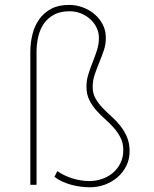

<svg xmlns="http://www.w3.org/2000/svg" viewBox="-20 -770 640 800"><path d="M132.3 0H106.4V-558.1Q106.9 -594.2 115.7 -628.7Q124.5 -663.1 143.6 -689.9Q162.6 -716.8 193.1 -733.2Q223.6 -749.5 267.6 -749.5Q298.3 -749.5 325.9 -739Q353.5 -728.5 374.5 -710.4Q395.5 -692.4 408.2 -667.7Q420.9 -643.1 420.9 -613.8Q421.4 -585.4 412.6 -560.1Q403.8 -534.7 393.6 -509.8Q383.3 -484.9 374.5 -459Q365.7 -433.1 366.2 -404.8Q366.7 -379.4 378.2 -359.4Q389.6 -339.4 406.7 -321.3Q423.8 -303.2 443.8 -285.4Q463.9 -267.6 480.7 -246.6Q497.6 -225.6 508.8 -199.7Q520 -173.8 520 -140.1Q520 -106.4 506.3 -78.9Q492.7 -51.3 469.7 -31.5Q446.8 -11.7 417.2 -0.7Q387.7 10.3 355.5 10.3Q336.9 10.3 316.9 7.8Q296.9 5.4 277.3 0Q257.8 -5.4 239.7 -13.4Q221.7 -21.5 207 -33.2L218.8 -57.1Q246.6 -37.6 282.2 -26.6Q317.9 -15.6 352.1 -15.6Q379.9 -15.6 405.8 -24.7Q431.6 -33.7 451.2 -50.5Q470.7 -67.4 482.2 -91.1Q493.7 -114.7 493.7 -144.5Q493.7 -173.8 482.2 -196.3Q470.7 -218.8 453.9 -237.8Q437 -256.8 417.2 -274.2Q397.5 -291.5 380.6 -310.8Q363.8 -330.1 352.3 -353Q340.8 -376 340.3 -405.8Q339.8 -434.1 347.9 -459.7Q356 -485.4 366 -510.5Q376 -535.6 384.3 -561.3Q392.6 -586.9 392.1 -614.7Q391.6 -636.7 381.8 -656.2Q372.1 -675.8 355.7 -690.4Q339.4 -705.1 317.9 -713.9Q296.4 -722.7 272.5 -723.1Q233.4 -723.6 206.8 -709.7Q180.2 -695.8 163.8 -672.9Q147.5 -649.9 140.1 -619.9Q132.8 -589.8 132.3 -558.1Z"/></svg>

Font: Roboto Mono Thin
Style: Regular
Weight: 250
Designer: Google
Version: Version 2.000985; 2015; ttfautohint (v1.3)